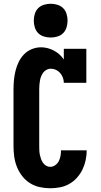

<svg xmlns="http://www.w3.org/2000/svg" viewBox="-20 -995 540 1023"><path d="M248 8Q220 8 192 2Q164 -4 140 -19Q116 -34 98.5 -56.5Q81 -79 70.5 -105Q60 -131 56 -159Q52 -187 52 -215V-520Q52 -545 54.5 -570Q57 -595 63 -619Q69 -643 80 -665.5Q91 -688 108.5 -706Q126 -724 150 -733.5Q174 -743 199 -743Q216 -743 233.5 -738.5Q251 -734 267 -725.5Q283 -717 296.5 -705Q310 -693 320 -678V-735H440V-554H320Q320 -568 315 -581.5Q310 -595 300.5 -606Q291 -617 278 -623Q265 -629 250 -629Q239 -629 228.5 -623.5Q218 -618 211 -609Q204 -600 199.5 -589Q195 -578 193 -566.5Q191 -555 190 -543.5Q189 -532 189 -520V-215Q189 -204 189.5 -192.5Q190 -181 192.5 -169.5Q195 -158 199 -147Q203 -136 209.5 -127Q216 -118 226 -112Q236 -106 248 -106Q262 -106 274.5 -115Q287 -124 293.5 -137Q300 -150 302.5 -164.5Q305 -179 305 -194H442Q442 -168 436.5 -142Q431 -116 419.5 -92Q408 -68 390 -48Q372 -28 349 -15Q326 -2 300 3Q274 8 248 8ZM250 -795Q232 -795 214 -800.5Q196 -806 183.5 -818.5Q171 -831 165.5 -849Q160 -867 160 -885Q160 -903 165.5 -921Q171 -939 183.5 -951.5Q196 -964 214 -969.5Q232 -975 250 -975Q268 -975 286 -969.5Q304 -964 316.5 -951.5Q329 -939 334.5 -921Q340 -903 340 -885Q340 -867 334.5 -849Q329 -831 316.5 -818.5Q304 -806 286 -800.5Q268 -795 250 -795Z"/></svg>

Font: Iosevka Curly Slab Heavy
Style: Regular
Weight: 900
Monospace: yes
Designer: Belleve Invis
Foundry: Belleve Invis
Version: Version 22.1.2; ttfautohint (v1.8.4)